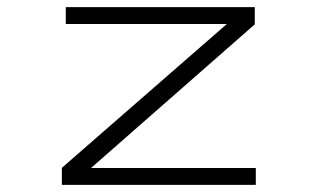

<svg xmlns="http://www.w3.org/2000/svg" viewBox="-20 -520 915 540"><path d="M154 0V-48L618 -452.5H165V-500H696.5V-451.5L236 -47.5H699.5V0Z"/></svg>

Font: Trispace SemiExpanded ExtraLight
Style: Regular
Weight: 200
Width: 6
Designer: Tyler Finck
Foundry: Etcetera Type Company
Version: Version 1.210; ttfautohint (v1.8.3)